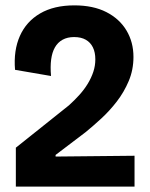

<svg xmlns="http://www.w3.org/2000/svg" viewBox="-20 -695 559 715"><path d="M39 0V-145L237 -303Q258 -322 276 -342Q294 -362 307 -383.5Q320 -405 327.5 -427.5Q335 -450 335 -474Q335 -500 326 -518.5Q317 -537 299.5 -547Q282 -557 256 -557Q231 -557 213 -547Q195 -537 184.5 -518.5Q174 -500 170.5 -473.5Q167 -447 170 -412L36 -435Q30 -507 54 -561Q78 -615 129.5 -645Q181 -675 257 -675Q327 -675 376 -650Q425 -625 451 -581.5Q477 -538 477 -483Q477 -435 459.5 -393.5Q442 -352 415 -317Q388 -282 357 -253.5Q326 -225 299 -203L187 -118V-112L481 -115V0Z"/></svg>

Font: Bricolage Grotesque 24pt SemiCondensed
Style: Bold
Weight: 700
Width: 4
Designer: Mathieu Triay
Foundry: Atelier Triay
Version: Version 1.001;gftools[0.9.33.dev8+g029e19f]